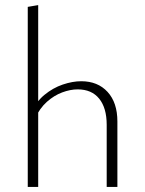

<svg xmlns="http://www.w3.org/2000/svg" viewBox="-20 -734 569 754"><path d="M399 0V-244Q399 -310 369.5 -346.5Q340 -383 285 -383Q256 -383 224 -371Q192 -359 164 -334Q136 -309 117 -268L100 -285Q120 -333 154 -361Q188 -389 226.5 -402Q265 -415 299 -415Q364 -415 402.5 -373Q441 -331 441 -257V0ZM89 0V-707L130 -714V0Z"/></svg>

Font: Ysabeau Infant ExtraLight
Style: Regular
Weight: 250
Designer: Christian Thalmann (Catharsis Fonts)
Version: Version 2.001;gftools[0.9.30]; featfreeze: ss01,ss02,lnum